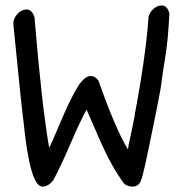

<svg xmlns="http://www.w3.org/2000/svg" viewBox="-20 -687 656 707"><path d="M575 -667Q596 -667 604 -637Q598 -536 591 -493.5Q584 -451 579.5 -419Q575 -387 573.5 -375Q572 -363 565 -326Q558 -289 550.5 -252.5Q543 -216 541.5 -209Q540 -202 523 -119.5Q506 -37 497.5 -18.5Q489 0 468.5 0Q448 0 436 -12Q390 -75 349 -168Q339 -192 326.5 -220Q314 -248 308 -262L299 -283Q278 -247 241 -161Q204 -75 176 -23Q158 0 136 0Q90 0 66 -245Q66 -246 64.5 -256Q63 -266 60.5 -291Q58 -316 54.5 -346.5Q51 -377 29 -599Q29 -619 44 -635.5Q59 -652 77 -652Q99 -652 107 -623Q134 -298 161 -143Q169 -157 202 -235.5Q235 -314 262 -360.5Q289 -407 314 -407Q331 -407 343 -389Q406 -210 451 -137Q452 -148 463 -197L476 -261Q476 -267 478.5 -278Q481 -289 482.5 -299.5Q484 -310 486 -319L497 -382Q521 -530 527 -625Q531 -642 545.5 -654.5Q560 -667 575 -667Z"/></svg>

Font: Patrick Hand
Style: Regular
Weight: 400
Designer: Patrick Wagesreiter
Foundry: Patrick Wagesreiter
Version: Version 1.003;PS 001.003;hotconv 1.0.70;makeotf.lib2.5.58329